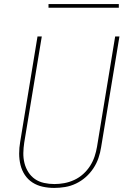

<svg xmlns="http://www.w3.org/2000/svg" viewBox="-20 -914 640 942"><path d="M246 8Q217 8 189.5 2Q162 -4 139.5 -18.5Q117 -33 102 -55.5Q87 -78 80.5 -105Q74 -132 74 -160.5Q74 -189 79 -218L164 -735H185L99 -215Q95 -189 94.5 -163.5Q94 -138 100 -114Q106 -90 119 -69.5Q132 -49 151.5 -35.5Q171 -22 196 -16.5Q221 -11 247 -11Q271 -11 295.5 -15.5Q320 -20 344 -31Q368 -42 388 -60Q408 -78 422 -100Q436 -122 444 -146Q452 -170 456 -194L545 -735H566L476 -191Q472 -165 463 -138.5Q454 -112 438 -88Q422 -64 400.5 -45Q379 -26 353 -13.5Q327 -1 299.5 3.5Q272 8 246 8ZM563 -876H218V-894H563Z"/></svg>

Font: Iosevka Aile Thin Oblique
Style: Regular
Weight: 100
Italic angle: -9°
Designer: Belleve Invis
Foundry: Belleve Invis
Version: Version 31.1.0; ttfautohint (v1.8.4)